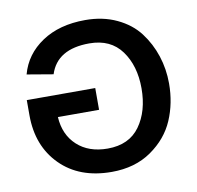

<svg xmlns="http://www.w3.org/2000/svg" viewBox="-69 -640 739 721"><g transform="rotate(-10 300.5 -279.5)"><path d="M301 -480Q178 -480 149 -389L49 -406Q69 -480 135.5 -524.5Q202 -569 301 -569Q368 -569 421 -544Q474 -519 505.5 -477.5Q537 -436 553.5 -385.5Q570 -335 570 -280Q570 -205 542.5 -141Q515 -77 452.5 -33.5Q390 10 301 10Q178 10 105.5 -63Q33 -136 33 -253V-311H294V-228H137Q141 -160 185 -119.5Q229 -79 301 -79Q383 -79 424 -136Q465 -193 465 -280Q465 -366 423.5 -423Q382 -480 301 -480Z"/></g></svg>

Font: LT Superior Semi-bold
Style: Regular
Weight: 600
Designer: Daniel Lyons
Foundry: LyonsType
Version: Version 1.0